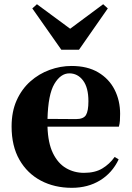

<svg xmlns="http://www.w3.org/2000/svg" viewBox="-20 -877 626 914"><path d="M356 -640.1H272L133.8 -836.9L155.8 -856.9L314 -740.2L471.2 -856.9L493.2 -836.9ZM206.1 -311 341.8 -310.1Q377.4 -310.1 389.2 -329.3Q400.9 -348.6 400.9 -395Q400.9 -460.4 375.2 -494.1Q349.6 -527.8 310.1 -527.8Q268.6 -527.8 238.8 -477.5Q209 -427.2 206.1 -311ZM525.9 -129.9 544.9 -118.2Q514.2 -53.7 456.3 -18.3Q398.4 17.1 321.8 17.1Q239.3 17.1 174.6 -17.1Q109.9 -51.3 72.5 -116.5Q35.2 -181.6 35.2 -274.9Q35.2 -345.7 59.3 -399.4Q83.5 -453.1 124.5 -489.5Q165.5 -525.9 216.6 -544.4Q267.6 -563 320.8 -563Q396 -563 447.5 -532.5Q499 -502 525.4 -450.2Q551.8 -398.4 551.8 -335Q551.8 -316.4 550.8 -302.2Q549.8 -288.1 545.9 -273.9H206.1Q208.5 -195.8 232.2 -147.5Q255.9 -99.1 294.4 -76.7Q333 -54.2 379.9 -54.2Q432.6 -54.2 467 -75Q501.5 -95.7 525.9 -129.9Z"/></svg>

Font: Source Han Serif JP Heavy
Style: Regular
Weight: 900
Designer: Ryoko NISHIZUKA  (kana & ideographs); Frank Grießhammer (Latin, Greek & Cyrillic); Wenlong ZHANG  (bopomofo); Sandoll Co
Foundry: Adobe Systems Incorporated
Version: Version 1.001;PS 1.001;hotconv 16.6.54;makeotf.lib2.5.65590